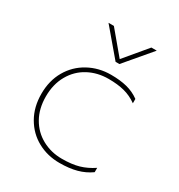

<svg xmlns="http://www.w3.org/2000/svg" viewBox="-173 -828 891 958"><g transform="rotate(30 273.0 -349.0)"><path d="M173 -713H204L312 -584L420 -713H451L323 -562H301ZM486 -58V-33Q451 -8 408.5 3.5Q366 15 310 15Q241 15 184 -16Q127 -47 93.5 -105Q60 -163 60 -239Q60 -315 93.5 -373Q127 -431 185.5 -463Q244 -495 314 -495Q367 -495 406.5 -485Q446 -475 479 -451V-426Q444 -451 405 -461Q366 -471 314 -471Q250 -471 198 -443Q146 -415 116 -362Q86 -309 86 -239Q86 -169 115.5 -117Q145 -65 196.5 -37Q248 -9 310 -9Q367 -9 407 -20.5Q447 -32 486 -58Z"/></g></svg>

Font: Prompt Thin
Style: Regular
Weight: 100
Designer: Katatrad Team
Foundry: CadsonDemak
Version: Version 1.030